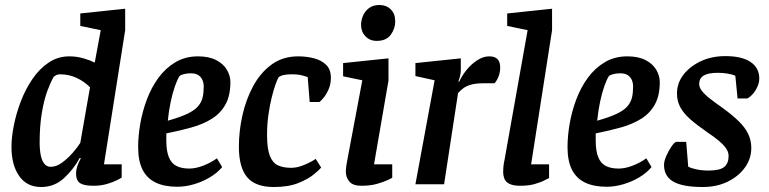

<svg xmlns="http://www.w3.org/2000/svg" viewBox="-20 -739 3084 770"><path d="M145 11Q88 11 57 -33Q26 -77 26 -150Q26 -188 35.5 -236Q45 -284 63.5 -332.5Q82 -381 110 -422Q138 -463 175 -488Q212 -513 258 -513Q288 -513 315 -505Q342 -497 360 -488L384 -618L302 -635V-685L482 -704V-618L397 -80H468V-27Q466 -25 450.5 -17Q435 -9 410 -1.5Q385 6 355 6Q317 6 301 -4.5Q285 -15 285 -44Q285 -57 289.5 -71Q294 -85 304 -104L300 -106Q275 -60 236.5 -24.5Q198 11 145 11ZM183 -70Q206 -70 228.5 -86.5Q251 -103 270.5 -125Q290 -147 302 -166L341 -389Q317 -413 286.5 -427Q256 -441 221 -441Q212 -441 206 -438Q200 -435 196 -432Q184 -412 170.5 -376Q157 -340 148 -287.5Q139 -235 139 -168Q139 -138 143.5 -116Q148 -94 158 -82Q168 -70 183 -70Z M691 10Q639 10 604 -7Q569 -24 551.5 -59Q534 -94 534 -149Q534 -193 542.5 -242.5Q551 -292 569 -340Q587 -388 615.5 -427Q644 -466 683.5 -489.5Q723 -513 774 -513Q818 -513 847 -498Q876 -483 890 -459Q904 -435 904 -410Q904 -356 884.5 -320.5Q865 -285 830 -263Q795 -241 748.5 -228Q702 -215 647 -204V-176Q647 -134 657 -109Q667 -84 687.5 -73.5Q708 -63 739 -63Q764 -63 793.5 -74Q823 -85 850 -104L871 -69Q852 -46 822 -28Q792 -10 757.5 0Q723 10 691 10ZM653 -255Q703 -269 732 -283Q761 -297 774.5 -313Q788 -329 792.5 -348Q797 -367 797 -391Q797 -407 791.5 -419Q786 -431 775 -438Q764 -445 745 -445Q729 -445 716.5 -441.5Q704 -438 700 -434Q691 -420 681.5 -393Q672 -366 664.5 -330.5Q657 -295 653 -255Z M1078 11Q1004 11 971 -28.5Q938 -68 938 -151Q938 -212 952 -275.5Q966 -339 995 -393Q1024 -447 1069 -480Q1114 -513 1176 -513Q1210 -513 1240 -505Q1270 -497 1288.5 -478.5Q1307 -460 1307 -427Q1307 -401 1297.5 -380Q1288 -359 1277 -346Q1266 -333 1261 -330H1222L1214 -430Q1211 -431 1194 -436Q1177 -441 1149 -441Q1133 -441 1119.5 -438.5Q1106 -436 1097 -429Q1092 -420 1084.5 -399Q1077 -378 1069.5 -347.5Q1062 -317 1056.5 -279Q1051 -241 1051 -198Q1051 -143 1062 -114.5Q1073 -86 1094.5 -76Q1116 -66 1147 -66Q1169 -66 1190.5 -74Q1212 -82 1227.5 -90.5Q1243 -99 1246 -102L1268 -67Q1262 -59 1239 -40Q1216 -21 1176.5 -5Q1137 11 1078 11Z M1429 6Q1395 6 1381 -11Q1367 -28 1367 -50Q1367 -61 1369 -75Q1371 -89 1373 -98L1433 -417L1356 -433V-486L1538 -505V-416L1480 -80H1553V-26Q1550 -24 1534 -16.5Q1518 -9 1491.5 -1.5Q1465 6 1429 6ZM1491 -575Q1463 -575 1445.5 -593.5Q1428 -612 1428 -639Q1428 -658 1436 -676.5Q1444 -695 1460.5 -707Q1477 -719 1502 -719Q1529 -719 1547 -701.5Q1565 -684 1565 -653Q1565 -624 1547 -599.5Q1529 -575 1491 -575Z M1646 0 1723 -417 1646 -434V-486L1828 -505V-457Q1828 -447 1825 -434Q1822 -421 1818 -412H1822Q1831 -433 1849.5 -456.5Q1868 -480 1892.5 -496.5Q1917 -513 1942 -513Q1964 -513 1975 -502Q1986 -491 1986 -468Q1986 -449 1979 -431.5Q1972 -414 1963 -405H1919Q1888 -405 1869 -399.5Q1850 -394 1838 -385Q1826 -376 1817 -366L1761 0Z M2067 6Q2039 6 2023.5 -1.5Q2008 -9 2003 -22Q1998 -35 1998 -49Q1998 -63 1999.5 -75.5Q2001 -88 2003 -96L2096 -618L2014 -635V-685L2194 -704V-618L2110 -80H2182V-25Q2179 -24 2164 -16Q2149 -8 2124.5 -1Q2100 6 2067 6Z M2413 10Q2361 10 2326 -7Q2291 -24 2273.5 -59Q2256 -94 2256 -149Q2256 -193 2264.5 -242.5Q2273 -292 2291 -340Q2309 -388 2337.5 -427Q2366 -466 2405.5 -489.5Q2445 -513 2496 -513Q2540 -513 2569 -498Q2598 -483 2612 -459Q2626 -435 2626 -410Q2626 -356 2606.5 -320.5Q2587 -285 2552 -263Q2517 -241 2470.5 -228Q2424 -215 2369 -204V-176Q2369 -134 2379 -109Q2389 -84 2409.5 -73.5Q2430 -63 2461 -63Q2486 -63 2515.5 -74Q2545 -85 2572 -104L2593 -69Q2574 -46 2544 -28Q2514 -10 2479.5 0Q2445 10 2413 10ZM2375 -255Q2425 -269 2454 -283Q2483 -297 2496.5 -313Q2510 -329 2514.5 -348Q2519 -367 2519 -391Q2519 -407 2513.5 -419Q2508 -431 2497 -438Q2486 -445 2467 -445Q2451 -445 2438.5 -441.5Q2426 -438 2422 -434Q2413 -420 2403.5 -393Q2394 -366 2386.5 -330.5Q2379 -295 2375 -255Z M2798 11Q2718 11 2680.5 -10.5Q2643 -32 2643 -78Q2643 -93 2652.5 -114.5Q2662 -136 2674 -153Q2686 -170 2693 -170H2732L2740 -71Q2749 -65 2772 -60Q2795 -55 2821 -55Q2867 -55 2884.5 -69.5Q2902 -84 2902 -113Q2902 -129 2892.5 -143Q2883 -157 2864.5 -173Q2846 -189 2816 -209Q2774 -238 2747.5 -261.5Q2721 -285 2708 -309.5Q2695 -334 2695 -364Q2695 -406 2721 -439.5Q2747 -473 2790.5 -493.5Q2834 -514 2889 -514Q2955 -514 2990 -490.5Q3025 -467 3025 -424Q3025 -402 3011 -378.5Q2997 -355 2977 -344H2938L2929 -435Q2917 -441 2897 -444Q2877 -447 2859 -447Q2820 -447 2802 -436Q2784 -425 2784 -402Q2784 -389 2794.5 -375Q2805 -361 2826.5 -344Q2848 -327 2881 -304Q2919 -276 2943.5 -252Q2968 -228 2980.5 -202Q2993 -176 2993 -146Q2993 -102 2967 -66.5Q2941 -31 2897.5 -10Q2854 11 2798 11Z"/></svg>

Font: Faustina SemiBold
Style: Italic
Weight: 600
Italic angle: -8°
Designer: Alfonso Garcia
Foundry: http://www.omnibus-type.com
Version: Version 1.200